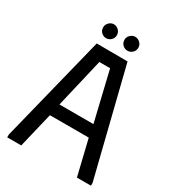

<svg xmlns="http://www.w3.org/2000/svg" viewBox="-199 -953 966 1066"><g transform="rotate(30 283.5 -420.0)"><path d="M15 0V-18L185 -700L383 -699L552 -18V0H462L408 -225H159L105 0ZM175 -303H393L318 -618H249ZM215 -751Q198 -751 184.5 -763.5Q171 -776 171 -795Q171 -814 184.5 -827Q198 -840 215 -840Q232 -840 245.5 -827Q259 -814 259 -795Q259 -776 245.5 -763.5Q232 -751 215 -751ZM352 -750Q335 -750 321.5 -762.5Q308 -775 308 -795Q308 -813 321.5 -826Q335 -839 352 -839Q370 -839 383.5 -826Q397 -813 397 -795Q397 -775 383.5 -762.5Q370 -750 352 -750Z"/></g></svg>

Font: Phudu Light
Style: Regular
Weight: 400
Version: Version 1.005;gftools[0.9.23]